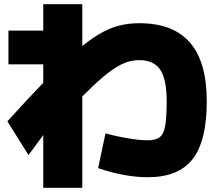

<svg xmlns="http://www.w3.org/2000/svg" viewBox="-20 -815 1040 910"><path d="M680 25Q626 25 566.5 14Q507 3 445 -18L480 -183Q534 -168 589.5 -159Q645 -150 680 -150Q717 -150 736.5 -164.5Q756 -179 763 -219Q770 -259 770 -335Q770 -439 739.5 -484.5Q709 -530 640 -530Q609 -530 578.5 -519.5Q548 -509 510 -482.5Q472 -456 421.5 -408Q371 -360 299 -286H269Q237 -244 198.5 -193Q160 -142 115 -80L15 -240Q120 -356 199 -437Q278 -518 338.5 -570.5Q399 -623 448.5 -652.5Q498 -682 544 -693.5Q590 -705 640 -705Q801 -705 880.5 -613Q960 -521 960 -335Q960 -147 893 -61Q826 25 680 25ZM185 75V-510H20V-670H185V-795H370V75Z"/></svg>

Font: M PLUS 1 Thin Black
Style: Regular
Weight: 900
Version: Version 1.001